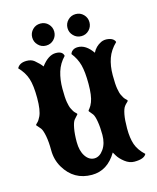

<svg xmlns="http://www.w3.org/2000/svg" viewBox="-124 -898 834 1019"><g transform="rotate(-15 293.0 -388.5)"><path d="M253.9 34.2Q154.8 34.2 103.5 -52.7Q78.1 -95.7 78.1 -147.9Q78.1 -193.8 71.8 -226.8Q65.4 -259.8 56.6 -272Q49.8 -281.2 42.5 -288.6Q35.2 -295.9 35.2 -297.9Q35.2 -300.3 44.4 -308.6Q53.7 -316.9 63 -336.4Q78.1 -367.2 78.1 -435.5Q78.1 -503.4 65.9 -541.7Q53.7 -580.1 21.5 -613.3Q35.2 -640.1 74.2 -640.1Q100.1 -640.1 116.2 -627Q142.6 -605 154.3 -587.9Q193.4 -640.1 234.4 -640.1Q272.5 -640.1 276.9 -613.3Q245.6 -581.1 232.9 -539.6Q220.2 -498 220.2 -447.8Q220.2 -397.5 224.6 -373Q229 -347.2 235.4 -335.4Q244.1 -316.4 253.2 -308.3Q262.2 -300.3 262.2 -297.9Q262.2 -295.9 255.4 -289.3Q248.5 -282.7 241.2 -273.4Q231.9 -261.7 226.1 -230.2Q220.2 -198.7 220.2 -155.3Q220.2 -106.4 240 -76.7Q259.8 -46.9 289.1 -46.9Q317.9 -46.9 339.8 -78.1Q361.8 -109.4 361.8 -156.7Q361.8 -198.2 356.4 -230Q351.1 -261.7 342.8 -273.4Q336.4 -282.2 330.1 -289.1Q323.7 -295.9 323.7 -298.3Q323.7 -300.8 331.8 -310.1Q339.8 -319.3 347.7 -338.9Q360.8 -372.1 360.8 -437.5Q360.8 -502.9 350.6 -541.5Q340.3 -580.1 314 -613.3Q316.4 -618.2 318.1 -622.1Q319.8 -626 326.2 -630.9Q336.9 -640.1 356 -640.1Q399.9 -640.1 436 -587.9Q451.2 -619.1 483.4 -634.8Q501 -643.1 522.7 -639.6Q544.4 -636.2 553.7 -625Q559.6 -618.7 559.6 -613.3Q524.9 -580.1 510.7 -539.6Q496.6 -499 496.6 -448.2Q496.6 -397.5 501 -373Q505.4 -347.2 511.7 -335.4Q520.5 -316.4 529.5 -308.3Q538.6 -300.3 538.6 -297.9Q538.6 -294.4 531.7 -288.6Q524.9 -282.7 518.1 -273.9Q508.8 -262.2 502.9 -231.9Q497.1 -201.7 497.1 -155.3Q497.1 -101.6 509.3 -66.7Q521.5 -31.7 555.7 0Q543.5 24.9 489.7 24.9Q462.4 24.9 437.7 5.6Q413.1 -13.7 401.9 -32.7L390.6 -51.8Q339.8 34.2 253.9 34.2ZM153.3 -709.5Q135.7 -727.1 135.7 -752Q135.7 -776.9 153.1 -794.7Q170.4 -812.5 196.3 -812.5Q222.2 -812.5 239.5 -794.7Q256.8 -776.9 256.8 -752Q256.8 -727.5 239.7 -709.5Q222.2 -691.4 196.3 -691.4Q170.4 -691.4 153.3 -709.5ZM347.2 -709.5Q329.6 -727.1 329.6 -752Q329.6 -776.9 347.2 -794.7Q364.7 -812.5 390.1 -812.5Q415.5 -812.5 432.9 -794.7Q450.2 -776.9 450.2 -752Q450.2 -727.5 433.1 -709.5Q415.5 -691.4 390.1 -691.4Q364.7 -691.4 347.2 -709.5Z"/></g></svg>

Font: Sancreek
Style: Regular
Weight: 400
Designer: Vernon Adams
Foundry: Vernon Adams
Version: Version 1.100; ttfautohint (v1.8.4.7-5d5b)